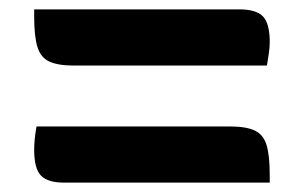

<svg xmlns="http://www.w3.org/2000/svg" viewBox="-20 -505 640 410"><path d="M53 -485H491Q527 -485 541.5 -470Q556 -455 556 -415Q556 -404 554 -390.5Q552 -377 550 -365H138Q104 -365 85.5 -373.5Q67 -382 60 -404.5Q53 -427 53 -469ZM58 -235H470Q505 -235 523.5 -226.5Q542 -218 549 -196Q556 -174 556 -131V-115H117Q82 -115 67.5 -130Q53 -145 53 -185Q53 -208 58 -235Z"/></svg>

Font: Recursive Mn Csl St SmB
Style: Regular
Weight: 600
Monospace: yes
Version: Version 1.079;hotconv 1.0.112;makeotfexe 2.5.65598; ttfautoh